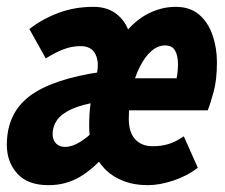

<svg xmlns="http://www.w3.org/2000/svg" viewBox="-39 -530 659 562"><path d="M103 12Q42 12 11.5 -22Q-19 -56 -19 -106Q-19 -198 47.5 -248.5Q114 -299 260 -320L250 -232Q200 -224 170.5 -210.5Q141 -197 128 -178.5Q115 -160 115 -138Q115 -120 125 -110Q135 -100 151 -100Q172 -100 195.5 -114.5Q219 -129 235 -147L272 -80Q234 -35 193.5 -11.5Q153 12 103 12ZM315 -207 316 -301H497L474 -283Q478 -298 480 -313Q482 -328 482 -341Q482 -367 473.5 -382Q465 -397 444 -397Q423 -397 404 -380.5Q385 -364 370 -334Q355 -304 346.5 -265.5Q338 -227 338 -182Q338 -143 356.5 -122.5Q375 -102 408 -102Q432 -102 453 -108Q474 -114 499 -131L540 -39Q509 -15 468.5 -1.5Q428 12 394 12Q353 12 320.5 -1Q288 -14 266 -37.5Q244 -61 233 -93Q222 -125 222 -160Q222 -196 225.5 -222.5Q229 -249 234 -270.5Q239 -292 244 -313Q252 -347 240.5 -371Q229 -395 197 -395Q171 -395 146.5 -385.5Q122 -376 95 -359L47 -445Q84 -474 131.5 -492Q179 -510 235 -510Q279 -510 307.5 -484.5Q336 -459 343 -418L322 -427Q355 -470 394.5 -490Q434 -510 475 -510Q517 -510 543.5 -487.5Q570 -465 583 -427.5Q596 -390 596 -348Q596 -296 586 -260Q576 -224 569 -207Z"/></svg>

Font: Source Code Pro ExtraLight ExtraBold
Style: Italic
Weight: 800
Italic angle: -11°
Monospace: yes
Version: Version 1.016;hotconv 1.0.116;makeotfexe 2.5.65601